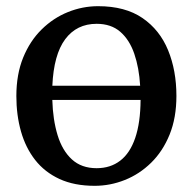

<svg xmlns="http://www.w3.org/2000/svg" viewBox="-20 -590 623 621"><path d="M286.1 11Q220.5 11 172.6 -11Q124.7 -33.1 93.8 -72.5Q62.9 -111.9 47.9 -164.8Q32.9 -217.7 32.9 -279.3Q32.9 -349.6 54.9 -403.7Q77 -457.8 114.7 -494.8Q152.4 -531.9 199.6 -550.9Q246.8 -570 297.3 -570Q384.9 -570 440.9 -531.6Q496.8 -493.2 523.7 -427.5Q550.6 -361.8 550.6 -279.7Q550.6 -209.1 528.6 -154.8Q506.5 -100.5 468.8 -63.6Q431.1 -26.7 383.8 -7.9Q336.6 11 286.1 11ZM292.5 -46Q337.2 -46 368.9 -70.4Q400.6 -94.7 417.4 -144Q434.2 -193.2 434.7 -266.8H149.2Q151 -202.8 166.3 -152.7Q181.6 -102.7 212.6 -74.4Q243.6 -46 292.5 -46ZM149.3 -312.6H433.3Q429.9 -371 414.3 -416.2Q398.8 -461.3 369 -487.2Q339.3 -513 292.5 -513Q228.1 -513 190.9 -463.2Q153.8 -413.5 149.3 -312.6Z"/></svg>

Font: Merriweather Light
Style: Regular
Weight: 300
Designer: Eben Sorkin
Foundry: Eben Sorkin
Version: Version 2.100